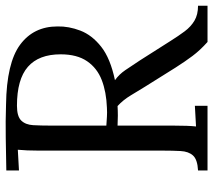

<svg xmlns="http://www.w3.org/2000/svg" viewBox="-57 -685 742 668"><g transform="rotate(-90 314.0 -351.0)"><path d="M55 0V-33Q93 -35 107 -50.5Q121 -66 122.5 -93.5Q124 -121 124 -156V-588Q124 -630 127 -660Q109 -659 91 -658Q73 -657 55 -656V-700Q111 -701 168.5 -702Q226 -703 284 -701Q429 -699 492.5 -652Q556 -605 556 -522Q557 -483 541.5 -442.5Q526 -402 485.5 -370Q445 -338 369 -322Q389 -308 404 -286Q419 -264 438 -235L506 -128Q523 -101 539 -79.5Q555 -58 576 -45.5Q597 -33 628 -33V0H502Q473 -26 453.5 -52Q434 -78 413 -111L346 -218Q333 -239 316.5 -266.5Q300 -294 279 -313Q263 -312 245.5 -312Q228 -312 211 -313V-119Q211 -66 208 -40Q226 -41 244 -42Q262 -43 280 -44V0ZM273 -350Q328 -352 369.5 -368Q411 -384 435 -419Q459 -454 459 -511Q459 -587 415.5 -625Q372 -663 280 -663Q243 -663 228.5 -648Q214 -633 212.5 -606.5Q211 -580 211 -544V-352Q227 -351 241.5 -350Q256 -349 273 -350Z"/></g></svg>

Font: Lora
Style: Regular
Weight: 400
Designer: Olga Karpushina, Alexei Vanyashin (Cyrillic)
Foundry: Cyreal
Version: Version 3.005; ttfautohint (v1.8.4.7-5d5b)